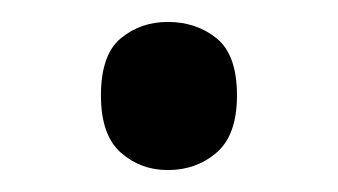

<svg xmlns="http://www.w3.org/2000/svg" viewBox="-20 -141 308 175"><path d="M72 -54Q72 -91 90 -106Q108 -121 133 -121Q159 -121 177.5 -106Q196 -91 196 -54Q196 -18 177.5 -2Q159 14 133 14Q108 14 90 -2Q72 -18 72 -54Z"/></svg>

Font: Noto Sans Zanabazar Square
Style: Regular
Weight: 400
Version: Version 2.005; ttfautohint (v1.8.4.7-5d5b)